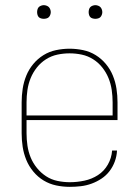

<svg xmlns="http://www.w3.org/2000/svg" viewBox="-20 -717 540 745"><path d="M251 8Q224 8 198 2.5Q172 -3 149.5 -16.5Q127 -30 109.5 -51Q92 -72 82 -96.5Q72 -121 68 -147Q64 -173 64 -200V-320Q64 -346 68 -372.5Q72 -399 82 -423.5Q92 -448 109 -468.5Q126 -489 148.5 -503Q171 -517 197.5 -522.5Q224 -528 250 -528Q276 -528 302.5 -522.5Q329 -517 351.5 -503Q374 -489 391 -468.5Q408 -448 418 -423.5Q428 -399 432 -372.5Q436 -346 436 -320V-251H83V-200Q83 -176 86.5 -152Q90 -128 99 -106Q108 -84 123.5 -65Q139 -46 159 -33Q179 -20 203 -15Q227 -10 251 -10Q279 -10 307.5 -16Q336 -22 360 -37.5Q384 -53 398.5 -78.5Q413 -104 415 -133H434Q433 -111 425.5 -90.5Q418 -70 405 -53Q392 -36 374 -24Q356 -12 335.5 -4.5Q315 3 293.5 5.5Q272 8 251 8ZM83 -269H417V-320Q417 -344 413.5 -368Q410 -392 401 -414Q392 -436 377 -455Q362 -474 341.5 -487Q321 -500 297.5 -505Q274 -510 250 -510Q226 -510 202.5 -505Q179 -500 158.5 -487Q138 -474 123 -455Q108 -436 99 -414Q90 -392 86.5 -368Q83 -344 83 -320ZM350 -644Q345 -644 339.5 -645.5Q334 -647 330.5 -650.5Q327 -654 325.5 -659.5Q324 -665 324 -670Q324 -675 325.5 -680.5Q327 -686 330.5 -689.5Q334 -693 339.5 -695Q345 -697 350 -697Q355 -697 360.5 -695Q366 -693 369.5 -689.5Q373 -686 375 -680.5Q377 -675 377 -670Q377 -665 375 -659.5Q373 -654 369.5 -650.5Q366 -647 360.5 -645.5Q355 -644 350 -644ZM150 -644Q145 -644 139.5 -645.5Q134 -647 130.5 -650.5Q127 -654 125.5 -659.5Q124 -665 124 -670Q124 -675 125.5 -680.5Q127 -686 130.5 -689.5Q134 -693 139.5 -695Q145 -697 150 -697Q155 -697 160.5 -695Q166 -693 169.5 -689.5Q173 -686 175 -680.5Q177 -675 177 -670Q177 -665 175 -659.5Q173 -654 169.5 -650.5Q166 -647 160.5 -645.5Q155 -644 150 -644Z"/></svg>

Font: Iosevka Curly Thin
Style: Regular
Weight: 100
Monospace: yes
Designer: Belleve Invis
Foundry: Belleve Invis
Version: Version 22.1.2; ttfautohint (v1.8.4)